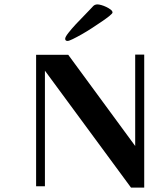

<svg xmlns="http://www.w3.org/2000/svg" viewBox="-20 -846 717 872"><path d="M635 -598V6H575L184 -525V0H144V-597H290L594 -183V-598ZM491 -789Q491 -785 477.5 -774Q464 -763 443.5 -749Q423 -735 398.5 -719Q374 -703 351 -690Q328 -677 310.5 -668.5Q293 -660 287 -660Q276 -660 276 -670Q276 -678 290.5 -696.5Q305 -715 324 -735.5Q343 -756 361.5 -774.5Q380 -793 387 -801Q395 -809 402.5 -817.5Q410 -826 423 -826Q429 -826 440 -823Q451 -820 462.5 -814.5Q474 -809 482.5 -802.5Q491 -796 491 -789Z"/></svg>

Font: Gamine
Style: Bold
Weight: 700
Designer: Tapiwanashe Sebastian Garikayi
Version: Version 1.000